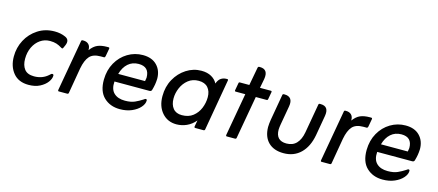

<svg xmlns="http://www.w3.org/2000/svg" viewBox="-43 -882 2905 1272"><g transform="rotate(15 1410.0 -245.5)"><path d="M169 10Q100 10 63.5 -34.5Q27 -79 27 -147Q27 -208 54.5 -260Q82 -312 132 -344.5Q182 -377 247 -377Q288 -377 321 -362Q355 -347 338 -307L330 -289Q327 -281 323 -281Q320 -281 315 -284Q296 -296 277.5 -302Q259 -308 233 -308Q196 -308 166.5 -287.5Q137 -267 120 -231.5Q103 -196 103 -151Q103 -107 123.5 -80.5Q144 -54 190 -54Q248 -54 288 -91Q293 -96 296.5 -98.5Q300 -101 304 -101Q313 -101 313 -91Q313 -70 295.5 -46.5Q278 -23 246 -6.5Q214 10 169 10Z M494 -315Q517 -346 543 -357Q569 -368 607 -368H617Q625 -368 624 -360L614 -305Q611 -296 606 -296H582Q531 -296 507 -269Q483 -242 472 -184L442 -9Q441 0 432 0H375Q368 0 369 -9L431 -360Q432 -368 440 -368H445Q468 -368 481.5 -354.5Q495 -341 494 -315Z M714 -159Q710 -106 737 -80Q764 -54 813 -54Q854 -54 880.5 -66Q907 -78 930 -93Q934 -96 938 -98.5Q942 -101 945 -101Q953 -101 953 -92Q953 -69 932.5 -45.5Q912 -22 876.5 -6.5Q841 9 795 9Q728 9 685 -32Q642 -73 643 -154Q644 -219 672.5 -269.5Q701 -320 748.5 -348.5Q796 -377 852 -377Q914 -377 948.5 -341.5Q983 -306 983 -249Q982 -227 979 -209.5Q976 -192 970 -171Q967 -159 954 -159ZM725 -214H909Q911 -222 911.5 -228.5Q912 -235 913 -239Q913 -313 840 -313Q797 -313 767.5 -287Q738 -261 725 -214Z M1312 -52Q1286 -21 1252.5 -6Q1219 9 1183 9Q1122 9 1084 -34.5Q1046 -78 1046 -148Q1046 -213 1074.5 -264.5Q1103 -316 1150.5 -346.5Q1198 -377 1253 -377Q1294 -377 1322 -361Q1350 -345 1363 -319Q1372 -345 1388.5 -356.5Q1405 -368 1427 -368H1432Q1439 -368 1438 -360L1377 -9Q1376 0 1367 0H1311Q1303 0 1304 -9ZM1121 -152Q1121 -110 1141.5 -84.5Q1162 -59 1202 -59Q1248 -59 1278 -82.5Q1308 -106 1323 -142.5Q1338 -179 1338 -218Q1338 -259 1316.5 -283.5Q1295 -308 1253 -308Q1211 -308 1181.5 -284.5Q1152 -261 1136.5 -225Q1121 -189 1121 -152Z M1573 -302H1507Q1500 -302 1501 -310L1510 -360Q1511 -368 1518 -368H1583L1606 -492Q1608 -501 1616 -501H1620Q1680 -501 1668 -431L1656 -368H1731Q1738 -368 1737 -360L1728 -310Q1727 -302 1719 -302H1645L1593 -9Q1592 0 1583 0H1527Q1520 0 1521 -9Z M1775 -131Q1775 -143 1776.5 -156Q1778 -169 1780 -182L1811 -360Q1812 -368 1821 -368H1825Q1854 -368 1867 -351Q1880 -334 1874 -299L1851 -168Q1850 -160 1848.5 -151Q1847 -142 1847 -133Q1847 -57 1920 -57Q1963 -57 1988.5 -84Q2014 -111 2023 -161L2058 -360Q2059 -368 2067 -368H2072Q2132 -368 2120 -299L2096 -161Q2081 -80 2035 -35Q1989 10 1918 10Q1851 10 1813.5 -27Q1776 -64 1775 -131Z M2296 -315Q2319 -346 2345 -357Q2371 -368 2409 -368H2419Q2427 -368 2426 -360L2416 -305Q2413 -296 2408 -296H2384Q2333 -296 2309 -269Q2285 -242 2274 -184L2244 -9Q2243 0 2234 0H2177Q2170 0 2171 -9L2233 -360Q2234 -368 2242 -368H2247Q2270 -368 2283.5 -354.5Q2297 -341 2296 -315Z M2516 -159Q2512 -106 2539 -80Q2566 -54 2615 -54Q2656 -54 2682.5 -66Q2709 -78 2732 -93Q2736 -96 2740 -98.5Q2744 -101 2747 -101Q2755 -101 2755 -92Q2755 -69 2734.5 -45.5Q2714 -22 2678.5 -6.5Q2643 9 2597 9Q2530 9 2487 -32Q2444 -73 2445 -154Q2446 -219 2474.5 -269.5Q2503 -320 2550.5 -348.5Q2598 -377 2654 -377Q2716 -377 2750.5 -341.5Q2785 -306 2785 -249Q2784 -227 2781 -209.5Q2778 -192 2772 -171Q2769 -159 2756 -159ZM2527 -214H2711Q2713 -222 2713.5 -228.5Q2714 -235 2715 -239Q2715 -313 2642 -313Q2599 -313 2569.5 -287Q2540 -261 2527 -214Z"/></g></svg>

Font: Zain
Style: Italic
Weight: 400
Italic angle: -10°
Designer: Zain,Boutros
Foundry: Mobile Telecommunications Company (Zain), 2024
Version: Version 1.51; ttfautohint (v1.8.4)